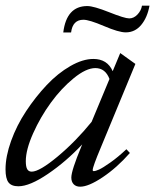

<svg xmlns="http://www.w3.org/2000/svg" viewBox="-23 -666 563 698"><path d="M434.1 -548.3Q408.7 -548.3 355 -571.3Q301.3 -594.2 280.3 -594.2Q241.2 -594.2 235.4 -547.9H207Q218.8 -644 294.4 -644Q317.4 -644 373.8 -621.6Q430.2 -599.1 446.8 -599.1Q463.4 -599.1 476.8 -613.3Q490.2 -627.4 493.2 -645.5H520.5Q512.7 -602.1 490.2 -575.2Q467.8 -548.3 434.1 -548.3ZM43.9 11.2Q18.6 11.2 7.8 -2.9Q-2.9 -17.1 -2.9 -50.3Q-2.9 -97.2 17.3 -153.6Q37.6 -210 71.8 -261.7Q106 -313.5 146.7 -356.7Q187.5 -399.9 232.7 -425.8Q277.8 -451.7 316.4 -451.7Q367.2 -451.7 386.7 -407.2L414.1 -473.1L469.2 -433.6L343.8 -130.4Q314 -59.6 314 -47.9Q314 -43.9 317.9 -43.9Q324.2 -43.9 337.4 -49.8Q350.6 -55.7 377.9 -75Q405.3 -94.2 436.5 -123.5L449.2 -109.9Q401.9 -56.2 350.3 -21.7Q298.8 12.7 268.6 12.7Q253.4 12.7 244.9 3.9Q236.3 -4.9 236.3 -20.5Q236.3 -45.9 272.9 -133.8L275.9 -141.1Q217.3 -78.6 151.1 -33.7Q85 11.2 43.9 11.2ZM70.8 -80.1Q70.8 -60.1 75.9 -51Q81.1 -42 92.3 -42Q120.6 -42 186.5 -96.9Q252.4 -151.9 310.1 -223.1L375 -378.9Q359.9 -418.5 323.7 -418.5Q290 -418.5 244.9 -381.6Q199.7 -344.7 161.9 -292.7Q124 -240.7 97.4 -181.2Q70.8 -121.6 70.8 -80.1Z"/></svg>

Font: Elstob 10pt
Style: Italic
Weight: 400
Italic angle: -20°
Designer: Peter S. Baker
Version: Version 1.015